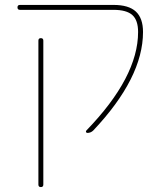

<svg xmlns="http://www.w3.org/2000/svg" viewBox="-20 -540 652 780"><path d="M136 -375Q136 -385 146 -385Q156 -385 156 -375V210Q156 220 146 220Q136 220 136 210ZM61 -500Q51 -500 51 -510Q51 -520 61 -520H441Q503 -520 532 -493Q561 -466 561 -410Q561 -224 359 -10Q349 0 335 0Q331 0 329.5 -3.5Q328 -7 331 -10Q541 -227 541 -410Q541 -458 517.5 -479Q494 -500 441 -500Z"/></svg>

Font: Rounded Mplus 1c Thin
Style: Regular
Weight: 250
Version: Version 1.059.20150529